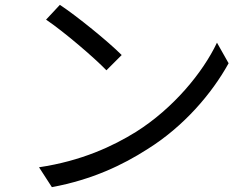

<svg xmlns="http://www.w3.org/2000/svg" viewBox="-20 -753 1040 792"><path d="M227 -733 170 -672C244 -622 369 -515 419 -463L482 -526C426 -582 298 -686 227 -733ZM141 -63 194 19C361 -12 487 -73 587 -137C738 -231 854 -367 923 -492L875 -577C817 -454 695 -306 541 -209C446 -150 316 -89 141 -63Z"/></svg>

Font: Noto Sans JP Regular
Style: Regular
Weight: 400
Designer: Ryoko NISHIZUKA (kana & ideographs); Paul D. Hunt (Latin, Greek & Cyrillic); Wenlong ZHANG (bopomofo); Sandoll Communica
Foundry: Adobe Systems Incorporated
Version: Version 1.004;PS 1.004;hotconv 1.0.82;makeotf.lib2.5.63406